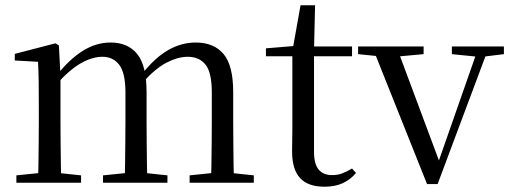

<svg xmlns="http://www.w3.org/2000/svg" viewBox="-20 -692 1932 727"><path d="M42 0V-28L150 -39H183L287 -28V0ZM124 0Q125 -24 125.5 -65Q126 -106 126.5 -150.5Q127 -195 127 -229V-290Q127 -341 126.5 -381Q126 -421 124 -458L36 -463V-488L190 -528L203 -520L209 -406V-403V-229Q209 -195 209.5 -150.5Q210 -106 210.5 -65Q211 -24 212 0ZM370 0V-28L478 -39H511L614 -28V0ZM452 0Q453 -24 453.5 -64.5Q454 -105 454.5 -149.5Q455 -194 455 -229V-342Q455 -416 431.5 -446.5Q408 -477 368 -477Q330 -477 287 -453Q244 -429 192 -371L183 -406H194Q243 -468 293.5 -499.5Q344 -531 399 -531Q464 -531 499.5 -487.5Q535 -444 535 -342V-229Q535 -194 535.5 -149.5Q536 -105 536.5 -64.5Q537 -24 538 0ZM698 0V-28L804 -39H837L941 -28V0ZM778 0Q780 -24 780.5 -64.5Q781 -105 781.5 -149.5Q782 -194 782 -229V-342Q782 -418 758 -447.5Q734 -477 691 -477Q654 -477 611 -455Q568 -433 518 -377L507 -413H519Q567 -474 617 -502.5Q667 -531 721 -531Q790 -531 826.5 -487.5Q863 -444 863 -343V-229Q863 -194 863.5 -149.5Q864 -105 864.5 -64.5Q865 -24 866 0Z M1128 -479V-516H1313V-479ZM1209 15Q1146 15 1116 -18Q1086 -51 1086 -118Q1086 -142 1086.5 -161Q1087 -180 1087 -207V-479H987V-509L1108 -519L1088 -504L1118 -672H1173L1169 -501V-489V-118Q1169 -71 1186.5 -50Q1204 -29 1237 -29Q1259 -29 1276 -35.5Q1293 -42 1313 -54L1328 -37Q1307 -12 1278 1.5Q1249 15 1209 15Z M1597 5 1389 -516H1481L1650 -63H1633L1639 -76L1793 -516H1832L1637 5ZM1336 -487V-516H1584V-487L1475 -477H1434ZM1691 -487V-516H1888V-487L1807 -477H1790Z"/></svg>

Font: Noto Serif TC ExtraLight
Style: Regular
Weight: 400
Version: Version 2.002-H1;hotconv 1.1.0;makeotfexe 2.6.0